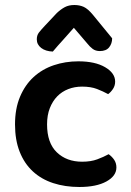

<svg xmlns="http://www.w3.org/2000/svg" viewBox="-20 -733 524 767"><path d="M308 -387Q278 -387 252.5 -377Q227 -367 208.5 -348Q190 -329 179 -301Q168 -273 168 -236Q168 -162 207 -124.5Q246 -87 308 -87Q343 -87 368.5 -96.5Q394 -106 414 -117Q428 -107 436.5 -94Q445 -81 445 -64Q445 -30 405 -8Q365 14 297 14Q240 14 192.5 -1.5Q145 -17 111 -48.5Q77 -80 58.5 -127Q40 -174 40 -236Q40 -299 60 -346.5Q80 -394 114.5 -425.5Q149 -457 195 -472.5Q241 -488 293 -488Q360 -488 400 -464.5Q440 -441 440 -407Q440 -391 431.5 -378Q423 -365 412 -357Q392 -368 367.5 -377.5Q343 -387 308 -387ZM275 -622Q250 -593 231 -572.5Q212 -552 191 -527Q162 -528 144.5 -541.5Q127 -555 127 -576Q127 -592 135.5 -603Q144 -614 160 -631L207 -681Q223 -696 239 -704.5Q255 -713 277 -713Q298 -713 314.5 -705.5Q331 -698 351 -674L428 -580Q428 -559 416 -544Q404 -529 379 -529Q362 -529 350.5 -537.5Q339 -546 328 -560Z"/></svg>

Font: Baloo Paaji 2 SemiBold
Style: Regular
Weight: 600
Designer: Shuchita Grover, Noopur Datye and Ek Type
Foundry: Ek Type
Version: Version 1.640;hotconv 1.0.111;makeotfexe 2.5.65597; ttfautoh